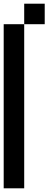

<svg xmlns="http://www.w3.org/2000/svg" viewBox="-20 -1020 262 1040"><path d="M222.2 -888.9H111.1V-1000H222.2ZM111.1 0H0V-888.9H111.1Z"/></svg>

Font: Pixeloid Sans
Style: Regular
Weight: 400
Designer: GGBotNet
Foundry: GGBotNet
Version: 0.5